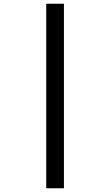

<svg xmlns="http://www.w3.org/2000/svg" viewBox="-20 -778 591 1030"><path d="M228 -758V232H323V-758Z"/></svg>

Font: Noto Sans Arabic SemBd
Style: Regular
Weight: 600
Designer: Monotype Design Team, Nadine Chahine, Nizar Qandah and Khaled Hosny
Foundry: Monotype Imaging Inc.
Version: Version 2.012